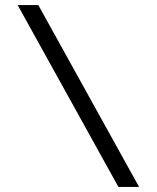

<svg xmlns="http://www.w3.org/2000/svg" viewBox="-20 -690 622 762"><path d="M450 52 50 -670H132L532 52Z"/></svg>

Font: Diplomata
Style: Regular
Weight: 400
Designer: Eduardo Rodriguez Tunni
Foundry: Eduardo Rodriguez Tunni
Version: Version 1.002; ttfautohint (v1.8.4.7-5d5b);gftools[0.9.23]